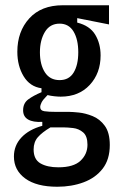

<svg xmlns="http://www.w3.org/2000/svg" viewBox="-20 -548 471 731"><path d="M198 163Q119 163 76 131.5Q33 100 33 48Q33 6 61.5 -24.5Q90 -55 141 -69V-84Q106 -82 87 -93Q68 -104 68 -128Q68 -155 87.5 -169.5Q107 -184 138 -197V-212Q94 -218 70 -257.5Q46 -297 46 -351Q46 -428 91.5 -478Q137 -528 219 -528H395V-455L274 -479V-462Q322 -450 342.5 -416Q363 -382 363 -337Q363 -269 321.5 -224.5Q280 -180 211 -180Q201 -180 187 -181.5Q173 -183 161 -186Q143 -168 138 -157.5Q133 -147 133 -141Q133 -127 149 -124.5Q165 -122 196 -122H245Q256 -122 280.5 -119.5Q305 -117 332.5 -106Q360 -95 379 -69Q398 -43 398 4Q398 59 371 94Q344 129 298.5 146Q253 163 198 163ZM207 -243Q243 -243 260.5 -272Q278 -301 278 -349Q278 -398 260 -428Q242 -458 207 -458Q170 -458 151 -426.5Q132 -395 132 -349Q132 -302 151 -272.5Q170 -243 207 -243ZM202 89Q260 89 286.5 64Q313 39 313 3Q313 -30 296.5 -44Q280 -58 258.5 -60.5Q237 -63 222 -63H172Q140 -44 124 -25.5Q108 -7 108 21Q108 59 134 74Q160 89 202 89Z"/></svg>

Font: Bricolage Grotesque 12pt Condensed
Style: Regular
Weight: 400
Width: 3
Designer: Mathieu Triay
Foundry: Atelier Triay
Version: Version 1.001; ttfautohint (v1.8.4.7-5d5b);gftools[0.9.33.de